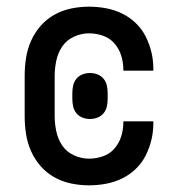

<svg xmlns="http://www.w3.org/2000/svg" viewBox="-20 -548 540 576"><path d="M247 8Q220 8 193.5 2.5Q167 -3 143.5 -16Q120 -29 102 -49.5Q84 -70 73 -95Q62 -120 58 -146.5Q54 -173 54 -200V-320Q54 -347 58 -373.5Q62 -400 73 -425Q84 -450 102 -470.5Q120 -491 143.5 -504Q167 -517 193.5 -522.5Q220 -528 247 -528Q272 -528 297 -523.5Q322 -519 345 -508Q368 -497 386.5 -479.5Q405 -462 416.5 -439.5Q428 -417 434 -392.5Q440 -368 440 -342V-336H350V-340Q350 -361 343.5 -381.5Q337 -402 323 -418Q309 -434 288.5 -441Q268 -448 247 -448Q224 -448 202 -438Q180 -428 167 -409Q154 -390 149 -366.5Q144 -343 144 -320V-200Q144 -177 149 -153.5Q154 -130 167 -111Q180 -92 202 -82Q224 -72 247 -72Q268 -72 288.5 -79Q309 -86 323 -102Q337 -118 343.5 -138.5Q350 -159 350 -180V-184H440V-178Q440 -152 434 -127.5Q428 -103 416.5 -80.5Q405 -58 386.5 -40.5Q368 -23 345 -12Q322 -1 297 3.5Q272 8 247 8ZM250 -191Q239 -191 228 -195Q217 -199 209.5 -208Q202 -217 199.5 -228.5Q197 -240 197 -252V-268Q197 -280 199.5 -291.5Q202 -303 209.5 -312Q217 -321 228 -325Q239 -329 250 -329Q261 -329 272 -325Q283 -321 290.5 -312Q298 -303 300.5 -291.5Q303 -280 303 -268V-252Q303 -240 300.5 -228.5Q298 -217 290.5 -208Q283 -199 272 -195Q261 -191 250 -191Z"/></svg>

Font: Iosevka Bendy Medium
Style: Regular
Weight: 500
Monospace: yes
Designer: Belleve Invis
Foundry: Belleve Invis
Version: Version 30.1.2